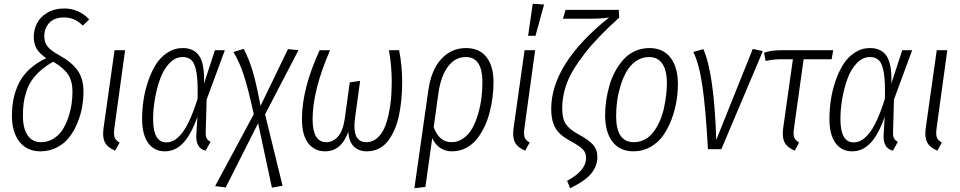

<svg xmlns="http://www.w3.org/2000/svg" viewBox="-20 -788 5071 1014"><path d="M318.8 -743.2Q397.5 -743.2 451.2 -685.1L417 -652.8Q375.5 -695.8 318.8 -695.8Q266.1 -695.8 240 -667Q213.9 -638.2 213.9 -596.2Q213.9 -564.9 231.2 -542.5Q248.5 -520 294.9 -495.1Q359.9 -459 390.4 -415.3Q420.9 -371.6 420.9 -304.2Q420.9 -263.2 413.3 -221.2Q405.8 -179.2 388.2 -137Q370.6 -94.7 345.2 -62.3Q319.8 -29.8 280.5 -9.3Q241.2 11.2 193.8 11.2Q122.6 11.2 82.8 -39.3Q43 -89.8 43 -175.8Q43 -225.1 51.8 -267.3Q60.5 -309.6 80.3 -349.6Q100.1 -389.6 136.5 -423.1Q172.9 -456.5 224.1 -481Q189.5 -503.9 173.8 -530.5Q158.2 -557.1 158.2 -592.8Q158.2 -630.9 175 -664.3Q191.9 -697.8 229.5 -720.5Q267.1 -743.2 318.8 -743.2ZM261.2 -461.9Q221.7 -440.4 192.4 -413.8Q163.1 -387.2 145.8 -360.6Q128.4 -334 118.2 -301.5Q107.9 -269 104.5 -240Q101.1 -210.9 101.1 -175.8Q101.1 -110.4 125.7 -73.7Q150.4 -37.1 196.8 -37.1Q232.4 -37.1 261.7 -55.2Q291 -73.2 309.3 -101.3Q327.6 -129.4 340.1 -165.8Q352.5 -202.1 357.7 -236.8Q362.8 -271.5 362.8 -304.2Q362.8 -359.4 339.6 -394.5Q316.4 -429.7 261.2 -461.9Z M640.6 -522.9 584 -110.8Q579.6 -78.1 585.4 -62.3Q591.3 -46.4 611.8 -35.2L587.9 7.8Q547.9 -9.3 533.9 -36.6Q520 -64 526.9 -111.8L585 -522.9Z M945.3 -534.2Q1004.9 -534.2 1033 -491.5Q1061 -448.7 1057.6 -347.2L1115.2 -522.9H1167.5L1071.3 -262.2L1066.4 -88.9Q1065.9 -66.9 1072.3 -56.2Q1078.6 -45.4 1092.3 -39.1L1065.4 7.8Q1014.2 -4.9 1016.6 -73.2L1022.5 -170.9Q990.2 -79.1 948.5 -33.9Q906.7 11.2 850.6 11.2Q794.4 11.2 762.5 -33Q730.5 -77.1 730.5 -160.2Q730.5 -208.5 737.8 -258.3Q745.1 -308.1 762 -358.2Q778.8 -408.2 803 -447Q827.1 -485.8 864 -510Q900.9 -534.2 945.3 -534.2ZM944.3 -486.8Q905.8 -486.8 874.5 -453.9Q843.3 -420.9 825.2 -370.1Q807.1 -319.3 797.9 -264.4Q788.6 -209.5 788.6 -159.2Q788.6 -36.1 858.4 -36.1Q879.4 -36.1 898.7 -46.6Q918 -57.1 938.7 -82Q959.5 -106.9 981 -153.1Q1002.4 -199.2 1023.4 -266.1Q1025.9 -354 1018.1 -402.1Q1010.3 -450.2 992.9 -468.5Q975.6 -486.8 944.3 -486.8Z M1556.2 -522.9 1379.9 -184.1 1472.2 192.9 1416 203.1 1343.3 -137.2 1171.9 202.1 1116.2 194.8 1320.3 -185.1Q1289.1 -325.7 1266.8 -393.6Q1244.6 -461.4 1212.9 -513.2L1267.1 -529.8Q1293.9 -479 1313.2 -416Q1332.5 -353 1356 -229L1501 -528.8Z M1696.8 11.2Q1641.6 11.2 1608.2 -31.2Q1574.7 -73.7 1574.7 -160.2Q1574.7 -319.3 1668 -522.9H1723.1Q1630.9 -310.1 1630.9 -158.2Q1630.9 -37.1 1703.1 -37.1Q1738.8 -37.1 1765.1 -66.9Q1791.5 -96.7 1800.8 -161.1L1827.1 -353L1881.8 -360.8L1854 -157.2Q1839.8 -37.1 1915 -37.1Q1946.8 -37.1 1971.2 -58.1Q1995.6 -79.1 2009.8 -111.3Q2023.9 -143.6 2033.2 -187.7Q2042.5 -231.9 2045.7 -272.9Q2048.8 -314 2048.8 -357.9Q2048.8 -438.5 2034.2 -522.9H2087.9Q2104 -440.4 2104 -356Q2104 -309.1 2100.1 -266.1Q2096.2 -223.1 2087.6 -180.9Q2079.1 -138.7 2064.2 -104.5Q2049.3 -70.3 2029.3 -43.9Q2009.3 -17.6 1980.5 -3.2Q1951.7 11.2 1917 11.2Q1873 11.2 1847.2 -16.1Q1821.3 -43.5 1819.8 -92.8Q1782.7 11.2 1696.8 11.2Z M2441.4 -534.2Q2511.7 -534.2 2549.1 -486.6Q2586.4 -439 2586.4 -354Q2586.4 -314.9 2581.3 -274.7Q2576.2 -234.4 2565.4 -192.9Q2554.7 -151.4 2536.9 -115Q2519 -78.6 2495.6 -50.3Q2472.2 -22 2439 -5.4Q2405.8 11.2 2366.7 11.2Q2330.6 11.2 2304.2 -7.3Q2277.8 -25.9 2262.7 -58.1L2226.6 199.2L2168.5 206.1L2241.7 -308.1Q2256.3 -417 2309.8 -475.6Q2363.3 -534.2 2441.4 -534.2ZM2364.7 -37.1Q2399.9 -37.1 2428.7 -58.3Q2457.5 -79.6 2475.6 -113Q2493.7 -146.5 2505.9 -189.5Q2518.1 -232.4 2522.9 -273.4Q2527.8 -314.5 2527.8 -354Q2527.8 -486.8 2439.5 -486.8Q2384.8 -486.8 2346.7 -437.5Q2308.6 -388.2 2295.4 -295.9L2270.5 -116.2Q2299.3 -37.1 2364.7 -37.1Z M2793.5 -768.1 2853.5 -764.2 2808.1 -599.1H2769ZM2806.2 -522.9 2749.5 -110.8Q2745.1 -78.1 2751 -62.3Q2756.8 -46.4 2777.3 -35.2L2753.4 7.8Q2713.4 -9.3 2699.5 -36.6Q2685.5 -64 2692.4 -111.8L2750.5 -522.9Z M2991.2 206.1 2975.1 167Q3075.2 112.8 3075.2 46.9Q3075.2 19 3059.1 1.7Q3043 -15.6 2995.1 -42Q2957.5 -62.5 2936.3 -82.5Q2915 -102.5 2903.1 -134.3Q2891.1 -166 2891.1 -212.9Q2891.1 -451.2 3196.8 -695.8Q3156.2 -689 3088.9 -689H2953.1L2966.8 -735.8H3248L3250 -694.8Q3136.2 -592.8 3068.6 -506.3Q3001 -419.9 2975.1 -352.1Q2949.2 -284.2 2949.2 -213.9Q2949.2 -161.1 2968.3 -132.8Q2987.3 -104.5 3034.2 -79.1Q3087.9 -50.3 3111.3 -24.4Q3134.8 1.5 3134.8 41Q3134.8 87.9 3103.3 127.4Q3071.8 167 2991.2 206.1Z M3325.7 11.2Q3253.4 11.2 3214.6 -39.6Q3175.8 -90.3 3175.8 -180.2Q3175.8 -217.8 3181.4 -256.8Q3187 -295.9 3198.5 -336.2Q3210 -376.5 3229.2 -411.6Q3248.5 -446.8 3273.4 -474.4Q3298.3 -502 3333.5 -518.1Q3368.7 -534.2 3409.7 -534.2Q3481.9 -534.2 3521 -483.6Q3560.1 -433.1 3560.1 -344.2Q3560.1 -298.8 3552.2 -251.7Q3544.4 -204.6 3526.4 -157Q3508.3 -109.4 3482.2 -72.3Q3456.1 -35.2 3415.5 -12Q3375 11.2 3325.7 11.2ZM3327.6 -37.1Q3359.4 -37.1 3386.5 -52Q3413.6 -66.9 3432.1 -92.3Q3450.7 -117.7 3464.6 -148.9Q3478.5 -180.2 3486.3 -216.1Q3494.1 -252 3498 -284.7Q3502 -317.4 3502 -348.1Q3502 -416.5 3477.8 -451.7Q3453.6 -486.8 3407.7 -486.8Q3369.6 -486.8 3338.9 -465.3Q3308.1 -443.8 3289.1 -410.6Q3270 -377.4 3257.1 -334.7Q3244.1 -292 3239 -252.2Q3233.9 -212.4 3233.9 -174.8Q3233.9 -37.1 3327.6 -37.1Z M3694.3 -528.8Q3751.5 -401.4 3762.7 -48.8L3955.6 -529.8L4008.8 -518.1L3789.6 0H3718.8Q3707 -215.3 3689.5 -334.2Q3671.9 -453.1 3641.6 -513.2Z M4224.1 -475.1 4173.3 -110.8Q4168.5 -78.6 4174.3 -62.7Q4180.2 -46.9 4200.2 -35.2L4177.2 7.8Q4137.2 -9.3 4123.3 -36.6Q4109.4 -64 4116.2 -111.8L4167.5 -475.1H4104.5Q4062.5 -475.1 4023.4 -465.8L4015.1 -509.8Q4052.7 -522.9 4109.4 -522.9H4380.4L4372.1 -475.1Z M4575.2 -534.2Q4634.8 -534.2 4662.8 -491.5Q4690.9 -448.7 4687.5 -347.2L4745.1 -522.9H4797.4L4701.2 -262.2L4696.3 -88.9Q4695.8 -66.9 4702.1 -56.2Q4708.5 -45.4 4722.2 -39.1L4695.3 7.8Q4644 -4.9 4646.5 -73.2L4652.3 -170.9Q4620.1 -79.1 4578.4 -33.9Q4536.6 11.2 4480.5 11.2Q4424.3 11.2 4392.3 -33Q4360.4 -77.1 4360.4 -160.2Q4360.4 -208.5 4367.7 -258.3Q4375 -308.1 4391.8 -358.2Q4408.7 -408.2 4432.9 -447Q4457 -485.8 4493.9 -510Q4530.8 -534.2 4575.2 -534.2ZM4574.2 -486.8Q4535.6 -486.8 4504.4 -453.9Q4473.1 -420.9 4455.1 -370.1Q4437 -319.3 4427.7 -264.4Q4418.5 -209.5 4418.5 -159.2Q4418.5 -36.1 4488.3 -36.1Q4509.3 -36.1 4528.6 -46.6Q4547.9 -57.1 4568.6 -82Q4589.4 -106.9 4610.8 -153.1Q4632.3 -199.2 4653.3 -266.1Q4655.8 -354 4647.9 -402.1Q4640.1 -450.2 4622.8 -468.5Q4605.5 -486.8 4574.2 -486.8Z M4982.9 -522.9 4926.3 -110.8Q4921.9 -78.1 4927.7 -62.3Q4933.6 -46.4 4954.1 -35.2L4930.2 7.8Q4890.1 -9.3 4876.2 -36.6Q4862.3 -64 4869.1 -111.8L4927.2 -522.9Z"/></svg>

Font: Fira Sans Compressed Light
Style: Italic
Weight: 300
Width: 3
Italic angle: -8°
Designer: Carrois Corporate & Edenspiekermann AG
Foundry: Carrois Corporate GbR & Edenspiekermann AG
Version: Version 4.203;PS 004.203;hotconv 1.0.88;makeotf.lib2.5.64775